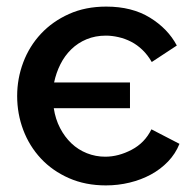

<svg xmlns="http://www.w3.org/2000/svg" viewBox="-20 -553 587 582"><path d="M301 9Q239 9 189 -13Q139 -35 104 -72.5Q69 -110 50.5 -159Q32 -208 32 -262Q32 -315 50.5 -364Q69 -413 104 -450.5Q139 -488 189 -510.5Q239 -533 302 -533Q380 -533 434.5 -499.5Q489 -466 516 -415L440 -365Q428 -386 412 -401.5Q396 -417 377.5 -426.5Q359 -436 339 -440.5Q319 -445 301 -445Q269 -445 242.5 -434Q216 -423 196 -403.5Q176 -384 163 -358Q150 -332 144 -303H374V-225H143Q148 -192 162 -165Q176 -138 196.5 -118.5Q217 -99 243.5 -88.5Q270 -78 299 -78Q339 -78 379 -99Q419 -120 439 -161L524 -117Q512 -87 489.5 -63.5Q467 -40 437.5 -24Q408 -8 373 0.5Q338 9 301 9Z"/></svg>

Font: Oxford Sans SemiBold
Style: Regular
Weight: 600
Designer: Matt McInerney, Pablo Impallari, Rodrigo Fuenzalida
Foundry: Matt McInerney, Pablo Impallari, Rodrigo Fuenzalida
Version: Version 3.000g; ttfautohint (v1.5) -l 8 -r 28 -G 28 -x 14 -D